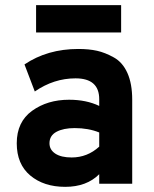

<svg xmlns="http://www.w3.org/2000/svg" viewBox="-20 -713 598 745"><path d="M450 -693V-587H120V-693ZM45 -157Q45 -240 104.5 -283Q164 -326 248 -326Q315 -326 365 -302V-328Q365 -409 273 -409Q189 -409 115 -358L75 -463Q164 -523 284 -523Q325 -523 356.5 -516Q388 -509 422 -490Q456 -471 474.5 -429.5Q493 -388 493 -326V0H365V-37Q316 12 233 12Q150 12 97.5 -32Q45 -76 45 -157ZM172 -157Q172 -132 194.5 -117Q217 -102 258 -102Q319 -102 365 -144V-199Q323 -216 270 -216Q226 -216 199 -201.5Q172 -187 172 -157Z"/></svg>

Font: ReCut ExtraBold
Style: Regular
Weight: 800
Designer: Giant Group (for alternate capitals set)
Version: Version 2.002;FEAKit 1.0